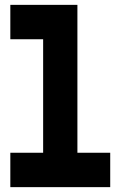

<svg xmlns="http://www.w3.org/2000/svg" viewBox="-20 -770 496 790"><path d="M22.5 0V-141.5H157.5V-608.5H22.5V-750H298.5V-141.5H433.5V0ZM85.5 -71H371H225.5V-679.5H85.5H225.5V-71H85.5Z"/></svg>

Font: Tourney Black
Style: Regular
Weight: 900
Version: Version 1.015